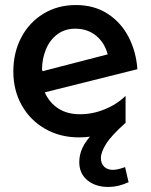

<svg xmlns="http://www.w3.org/2000/svg" viewBox="-20 -533 599 763"><path d="M298 -79Q247 -79 211.5 -102Q176 -125 158 -166L526 -258Q521 -328 491 -386Q461 -444 407.5 -478.5Q354 -513 282 -513Q209 -513 152.5 -478.5Q96 -444 64.5 -384Q33 -324 33 -249Q33 -174 66.5 -114.5Q100 -55 159.5 -21Q219 13 294 13Q345 13 394 -2Q443 -17 479 -44V-152Q444 -118 396 -98.5Q348 -79 298 -79ZM279 -419Q328 -419 362 -391Q396 -363 408 -317L149 -250L147 -257Q147 -298 162 -335.5Q177 -373 207 -396Q237 -419 279 -419ZM429 142Q407 142 394 129.5Q381 117 381 95Q381 72 401.5 39Q422 6 479 -45L348 -1Q295 52 295 111Q295 157 327.5 183.5Q360 210 411 210Q450 210 491 191L477 131Q447 142 429 142Z"/></svg>

Font: Geom Medium
Style: Bold
Weight: 500
Version: Version 1.102